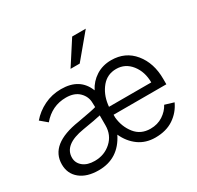

<svg xmlns="http://www.w3.org/2000/svg" viewBox="-170 -991 1237 1206"><g transform="rotate(-30 448.0 -388.0)"><path d="M34.2 -129.9Q34.2 -276.4 259.8 -310.5Q377 -331.1 395.5 -337.9Q395.5 -341.8 395 -353.5Q394.5 -365.2 394.5 -368.2Q394.5 -414.1 360.8 -447.8Q327.1 -481.4 265.6 -481.4Q164.1 -481.4 95.7 -400.4L46.9 -441.4Q85.9 -487.3 142.6 -515.1Q199.2 -543 265.6 -543Q401.4 -543 445.3 -430.7Q471.7 -482.4 519.5 -512.7Q567.4 -543 628.9 -543Q731.4 -543 793 -467.8Q854.5 -392.6 854.5 -277.3V-238.3H471.7V-217.8Q478.5 -148.4 519 -97.2Q559.6 -45.9 629.9 -45.9Q681.6 -45.9 720.2 -71.3Q758.8 -96.7 778.3 -133.8L842.8 -114.3Q815.4 -54.7 761.7 -18.6Q708 17.6 628.9 17.6Q559.6 17.6 508.8 -19Q458 -55.7 429.7 -118.2Q362.3 17.6 217.8 17.6Q132.8 17.6 83.5 -22.5Q34.2 -62.5 34.2 -129.9ZM110.4 -134.8Q110.4 -96.7 141.1 -71.3Q171.9 -45.9 225.6 -45.9Q295.9 -45.9 345.2 -90.8Q394.5 -135.7 394.5 -206.1V-278.3Q359.4 -269.5 262.7 -253.9Q110.4 -229.5 110.4 -134.8ZM471.7 -295.9H778.3Q778.3 -373 736.3 -426.3Q694.3 -479.5 628.9 -479.5Q564.5 -479.5 523.9 -431.2Q483.4 -382.8 473.6 -312.5ZM381.8 -623 492.2 -793.9H590.8L448.2 -623Z"/></g></svg>

Font: Gothic A1
Style: Regular
Weight: 400
Designer: HanYang I&C Co.,Ltd.
Foundry: HanYang I&C Co.,Ltd.
Version: Version 2.50